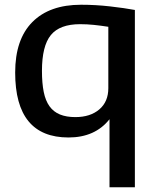

<svg xmlns="http://www.w3.org/2000/svg" viewBox="-20 -570 660 810"><path d="M298 -76Q361 -76 399 -108.5Q437 -141 437 -198V-457Q405 -462 376 -465Q347 -468 318 -468Q232 -468 194.5 -422Q157 -376 157 -271Q157 -219 164.5 -182Q172 -145 189 -121.5Q206 -98 233 -87Q260 -76 298 -76ZM442 -67Q381 10 269 10Q44 10 44 -264Q44 -404 116.5 -477Q189 -550 322 -550Q383 -550 444.5 -543Q506 -536 549 -528V220H442Z"/></svg>

Font: EncodeSans
Style: Medium
Weight: 500
Designer: Pablo Impallari, Andres Torresi
Foundry: Pablo Impallari, Andres Torresi
Version: Version 1.000; ttfautohint (v1.4.1)